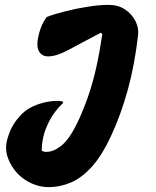

<svg xmlns="http://www.w3.org/2000/svg" viewBox="-20 -570 640 790"><path d="M172 -500Q203 -512 248.5 -523.5Q294 -535 342 -542.5Q390 -550 426 -550Q466 -550 494.5 -531Q523 -512 537.5 -483Q552 -454 548 -424Q534 -303 506 -201Q478 -99 437 -11Q399 71 357 117Q315 163 270.5 181.5Q226 200 180 200Q145 200 112 185.5Q79 171 54 146Q26 117 12.5 79.5Q-1 42 10 3Q20 -32 34 -55.5Q48 -79 72 -103Q95 -126 135.5 -140.5Q176 -155 217 -155Q229 -155 239 -152V-146Q204 -112 184.5 -75Q165 -38 158 -5.5Q151 27 152 50Q160 55 170 55Q203 55 237.5 25Q272 -5 309 -88Q331 -138 347.5 -188Q364 -238 377 -296.5Q390 -355 401 -430L394 -435Q307 -389 259.5 -363.5Q212 -338 178 -338Q151 -338 139.5 -360.5Q128 -383 140 -430Q150 -470 172 -500Z"/></svg>

Font: Recursive Mn Csl St XBd
Style: Italic
Weight: 800
Italic angle: -15°
Monospace: yes
Version: Version 1.079;hotconv 1.0.112;makeotfexe 2.5.65598; ttfautoh